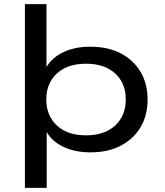

<svg xmlns="http://www.w3.org/2000/svg" viewBox="-20 -725 794 925"><path d="M100 180V-705H204V-386H196Q219 -439 277 -469.5Q335 -500 415 -500Q500 -500 561.5 -468Q623 -436 657 -379Q691 -322 691 -246Q691 -169 657 -112Q623 -55 561.5 -23Q500 9 416 9Q336 9 277.5 -21.5Q219 -52 197 -106H205V180ZM394 -73Q484 -73 535 -120.5Q586 -168 586 -246Q586 -324 535 -371Q484 -418 394 -418Q305 -418 254 -371Q203 -324 203 -246Q203 -168 254 -120.5Q305 -73 394 -73Z"/></svg>

Font: Nunito Sans 10pt Expanded Medium
Style: Regular
Weight: 500
Width: 7
Designer: Vernon Adams
Foundry: Vernon Adams
Version: Version 3.101;gftools[0.9.27]